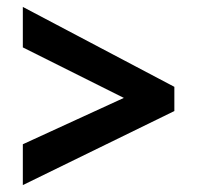

<svg xmlns="http://www.w3.org/2000/svg" viewBox="-20 -606 570 555"><path d="M46 -189 338 -323 46 -469V-586L484 -355V-285L46 -71Z"/></svg>

Font: Noto Sans Devanagari UI SemiCondensed
Style: Bold
Weight: 700
Width: 4
Designer: Jelle Bosma - Monotype Design Team
Foundry: Monotype Imaging Inc.
Version: Version 2.004; ttfautohint (v1.8.4.7-5d5b)